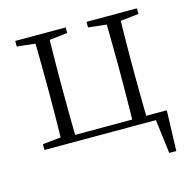

<svg xmlns="http://www.w3.org/2000/svg" viewBox="-99 -607 862 864"><g transform="rotate(-15 331.5 -175.0)"><path d="M130 0Q131 -24 131.5 -64.5Q132 -105 132.5 -148.5Q133 -192 133 -226V-283Q133 -316 132.5 -359.5Q132 -403 131.5 -443.5Q131 -484 130 -508H198Q197 -484 196.5 -443.5Q196 -403 195.5 -359.5Q195 -316 195 -283V-226Q195 -192 195.5 -148.5Q196 -105 196.5 -64.5Q197 -24 198 0ZM462 0Q463 -24 463.5 -64.5Q464 -105 464.5 -148.5Q465 -192 465 -226V-283Q465 -316 464.5 -359.5Q464 -403 463.5 -443.5Q463 -484 462 -508H529Q528 -484 527.5 -443.5Q527 -403 526.5 -359.5Q526 -316 526 -283V-226Q526 -192 526.5 -148.5Q527 -105 527.5 -64.5Q528 -24 529 0ZM585 158 562 -26 593 0H163V-30H624L618 158ZM46 -482V-508H281V-482L175 -470H155ZM378 -482V-508H613V-482L507 -470H487ZM46 0V-27L155 -38H163V0Z"/></g></svg>

Font: Noto Serif JP ExtraLight
Style: Regular
Weight: 200
Designer: Ryoko NISHIZUKA  (kana & ideographs); Frank Grießhammer (Latin, Greek & Cyrillic); Wenlong ZHANG  (bopomofo); Sandoll Co
Foundry: Adobe
Version: Version 2.002-H1;hotconv 1.1.0;makeotfexe 2.6.0